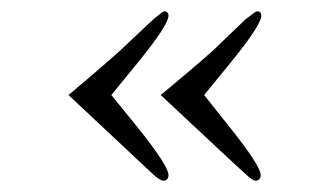

<svg xmlns="http://www.w3.org/2000/svg" viewBox="-20 -333 581 338"><path d="M440 -305.1C440 -310.9 437.7 -313.1 432 -313.1C430.9 -313.1 425.1 -308.6 412.6 -299.4L354.3 -243.4C314.3 -208 283.4 -182.9 262.9 -165.7C369.1 -66.3 417.1 -21.7 409.1 -29.7C419.4 -19.4 426.3 -14.9 429.7 -14.9C435.4 -14.9 438.9 -18.3 438.9 -25.1C438.9 -35.4 420.6 -64 382.9 -110.9L339.4 -165.7L385.1 -221.7C421.7 -266.3 440 -294.9 440 -305.1ZM276.6 -305.1C276.6 -310.9 274.3 -313.1 268.6 -313.1C267.4 -313.1 261.7 -308.6 250.3 -299.4L190.9 -243.4C150.9 -208 121.1 -182.9 100.6 -165.7L245.7 -29.7C256 -19.4 264 -14.9 267.4 -14.9C273.1 -14.9 276.6 -18.3 276.6 -25.1C276.6 -35.4 258.3 -64 220.6 -110.9L176 -165.7L221.7 -221.7C258.3 -266.3 276.6 -294.9 276.6 -305.1Z"/></svg>

Font: GFS Goschen
Style: Italic
Weight: 400
Designer: George D. Matthiopoulos
Foundry: George D. Matthiopoulos
Version: Fontographer 4.7 9/28/09 FG4M≠0000002248